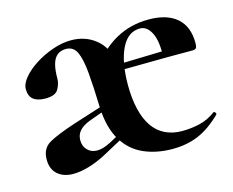

<svg xmlns="http://www.w3.org/2000/svg" viewBox="-67 -489 723 595"><g transform="rotate(-15 294.5 -191.5)"><path d="M420 12Q369 12 328 -6Q287 -24 262.5 -64.5Q238 -105 235 -170Q233 -238 229 -283Q225 -328 214.5 -350.5Q204 -373 180 -373Q163 -373 152 -364Q141 -355 136 -337Q131 -319 131 -291Q131 -275 121.5 -258Q112 -241 80 -241Q55 -241 41.5 -251.5Q28 -262 28 -285Q28 -302 44.5 -321.5Q61 -341 87 -357.5Q113 -374 143.5 -384.5Q174 -395 202 -395Q247 -395 279.5 -369.5Q312 -344 320 -299Q323 -288 327 -274Q331 -260 334 -245Q337 -230 337 -215Q337 -172 345 -138Q353 -104 368.5 -81Q384 -58 408 -46Q432 -34 463 -34Q492 -34 519.5 -40.5Q547 -47 571 -65Q573 -67 576.5 -63Q580 -59 578 -56Q540 -19 503 -3.5Q466 12 420 12ZM103 7Q72 7 53 -9.5Q34 -26 34 -57Q34 -93 61.5 -108.5Q89 -124 147 -143L260 -179L263 -164L194 -139Q171 -130 160.5 -117.5Q150 -105 150 -88Q150 -69 162 -56.5Q174 -44 193 -44Q201 -44 211 -46.5Q221 -49 237 -57L292 -87L294 -70L207 -23Q180 -9 153 -1Q126 7 103 7ZM295 -265 294 -284 477 -289V-267ZM337 -215 270 -299Q299 -343 346 -369Q393 -395 451 -395Q510 -395 541.5 -367.5Q573 -340 573 -287Q573 -277 570.5 -272Q568 -267 558 -267H465Q468 -320 454.5 -347.5Q441 -375 418 -375Q379 -375 358 -331.5Q337 -288 337 -215Z"/></g></svg>

Font: Cormorant Light
Style: Regular
Weight: 300
Designer: Christian Thalmann (Catharsis Fonts)
Foundry: Catharsis Fonts
Version: Version 4.000